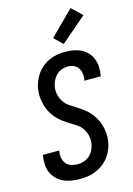

<svg xmlns="http://www.w3.org/2000/svg" viewBox="-144 -1057 789 1138"><g transform="rotate(-15 250.0 -488.5)"><path d="M201 8Q175 8 149.5 4Q124 0 101.5 -10Q79 -20 61.5 -37.5Q44 -55 33.5 -77Q23 -99 21 -125Q19 -151 23 -177L25 -187H125L124 -181Q120 -161 124 -141.5Q128 -122 139.5 -107.5Q151 -93 169.5 -86.5Q188 -80 209 -80Q228 -80 247.5 -86Q267 -92 283 -106Q299 -120 308 -139Q317 -158 320 -177Q324 -203 318 -227.5Q312 -252 298.5 -271Q285 -290 264.5 -303.5Q244 -317 223.5 -329.5Q203 -342 184 -356.5Q165 -371 149.5 -389Q134 -407 122.5 -428Q111 -449 104.5 -472.5Q98 -496 96 -521.5Q94 -547 98 -572Q102 -596 111.5 -619Q121 -642 135.5 -662.5Q150 -683 170 -699Q190 -715 213 -725Q236 -735 260.5 -739Q285 -743 308 -743Q334 -743 358.5 -739Q383 -735 405 -724.5Q427 -714 443.5 -696.5Q460 -679 469.5 -656.5Q479 -634 480.5 -609Q482 -584 478 -558L476 -548H376L377 -554Q381 -573 378 -592Q375 -611 365 -626Q355 -641 337.5 -648Q320 -655 300 -655Q282 -655 263.5 -648Q245 -641 231 -627Q217 -613 208.5 -595Q200 -577 197 -558Q193 -533 199 -508.5Q205 -484 218.5 -464.5Q232 -445 252 -431.5Q272 -418 292.5 -405.5Q313 -393 332 -378.5Q351 -364 366.5 -346Q382 -328 394 -307Q406 -286 412.5 -262.5Q419 -239 421 -214Q423 -189 419 -163Q415 -139 405.5 -115.5Q396 -92 380 -71Q364 -50 343 -34.5Q322 -19 298.5 -9Q275 1 250 4.5Q225 8 201 8ZM314 -790 262 -840 408 -985 471 -925Z"/></g></svg>

Font: Iosevka Term Curly Semibold
Style: Italic
Weight: 600
Italic angle: -9°
Designer: Belleve Invis
Foundry: Belleve Invis
Version: Version 32.3.0